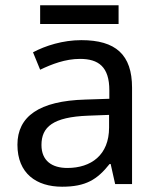

<svg xmlns="http://www.w3.org/2000/svg" viewBox="-20 -697 601 727"><path d="M429 -677H132V-606H429ZM288 -545C218 -545 152 -524 105 -499L132 -433C176 -454 227 -474 283 -474C353 -474 394 -444 394 -355V-323L303 -320C128 -315 46 -256 46 -149C46 -40 118 10 215 10C305 10 348 -17 395 -76H399L416 0H480V-365C480 -490 418 -545 288 -545ZM314 -259 393 -262V-214C393 -110 325 -61 235 -61C177 -61 137 -88 137 -148C137 -216 180 -254 314 -259Z"/></svg>

Font: Noto Sans Cypriot
Style: Regular
Weight: 400
Designer: Monotype Design Team
Foundry: Monotype Imaging Inc.
Version: Version 2.002